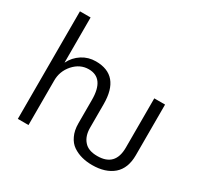

<svg xmlns="http://www.w3.org/2000/svg" viewBox="-162 -957 1215 1173"><g transform="rotate(30 446.0 -371.0)"><path d="M84 0Q84 -189.5 84 -758.8Q102.5 -758.8 159.2 -758.8Q159.2 -679.7 159.2 -441.4Q159.2 -441.4 160.2 -441.4Q182.6 -487.3 226.6 -515.6Q269.5 -543 322.3 -543Q493.2 -543 493.2 -339.8Q493.2 -284.2 493.2 -173.8Q493.2 -115.2 523.4 -81.1Q552.7 -45.9 617.2 -45.9Q743.2 -45.9 743.2 -177.7Q743.2 -293.9 743.2 -525.4Q761.7 -525.4 819.3 -525.4Q819.3 -435.5 819.3 -168Q819.3 -76.2 765.6 -29.3Q710.9 17.6 617.2 17.6Q578.1 17.6 544.9 8.8Q510.7 0 481.4 -19.5Q452.1 -39.1 435.5 -75.2Q418 -111.3 418 -161.1Q418 -216.8 418 -327.1Q418 -479.5 308.6 -479.5Q248 -479.5 203.1 -429.7Q158.2 -378.9 159.2 -311.5Q159.2 -208 159.2 0Q140.6 0 84 0Z"/></g></svg>

Font: Gothic A1
Style: Regular
Weight: 400
Designer: HanYang I&C Co.,Ltd.
Version: Version 2.50